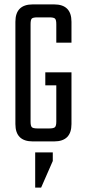

<svg xmlns="http://www.w3.org/2000/svg" viewBox="-20 -642 390 873"><path d="M305 -448H236V-532Q236 -552 230 -557.5Q224 -563 205 -563H150Q130 -563 124.5 -557.5Q119 -552 119 -532V-89Q119 -70 124.5 -64Q130 -58 150 -58H205Q224 -58 230 -64Q236 -70 236 -89V-254H186V-313H305V-78Q305 1 226 1H129Q50 1 50 -78V-543Q50 -622 129 -622H226Q305 -622 305 -543ZM140 211V51H220V90L167 211Z"/></svg>

Font: Teko Light
Style: Regular
Weight: 300
Designer: Manushi Parikh, Jonny Pinhorn
Foundry: Indian Type Foundry
Version: Version 1.105;PS 1.0;hotconv 1.0.78;makeotf.lib2.5.61930; tt